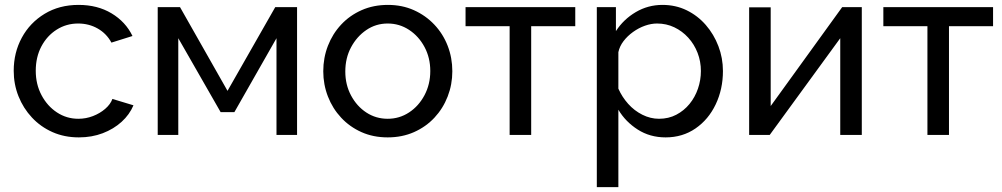

<svg xmlns="http://www.w3.org/2000/svg" viewBox="-20 -551 4092 784"><path d="M36 -262Q36 -336 69 -397Q102 -458 162 -494.5Q222 -531 301 -531Q378 -531 435.5 -496.5Q493 -462 521 -404L435 -377Q415 -414 379 -434.5Q343 -455 299 -455Q251 -455 211.5 -430Q172 -405 149 -361.5Q126 -318 126 -262Q126 -207 149.5 -162.5Q173 -118 212.5 -92Q252 -66 300 -66Q331 -66 359.5 -77Q388 -88 409.5 -106.5Q431 -125 439 -147L525 -121Q509 -83 476.5 -53.5Q444 -24 399.5 -7Q355 10 302 10Q243 10 194.5 -11.5Q146 -33 110.5 -71Q75 -109 55.5 -158Q36 -207 36 -262Z M624 0V-522H715L909 -180L1104 -522H1193V0H1109V-395L937 -93H881L708 -395V0Z M1300 -260Q1300 -315 1319 -364Q1338 -413 1373 -450.5Q1408 -488 1456.5 -509.5Q1505 -531 1564 -531Q1622 -531 1670 -509.5Q1718 -488 1753.5 -450.5Q1789 -413 1808 -364Q1827 -315 1827 -260Q1827 -206 1808 -157Q1789 -108 1754 -70.5Q1719 -33 1670.5 -11.5Q1622 10 1563 10Q1504 10 1456 -11.5Q1408 -33 1373 -70.5Q1338 -108 1319 -157Q1300 -206 1300 -260ZM1563 -66Q1611 -66 1650.5 -92Q1690 -118 1713.5 -162.5Q1737 -207 1737 -261Q1737 -315 1713.5 -359Q1690 -403 1650.5 -429Q1611 -455 1563 -455Q1515 -455 1476 -428.5Q1437 -402 1413.5 -358Q1390 -314 1390 -259Q1390 -205 1413.5 -161Q1437 -117 1476 -91.5Q1515 -66 1563 -66Z M2061 0V-444H1881V-522H2329V-444H2149V0Z M2505 -103V213H2417V-522H2495V-424Q2526 -472 2576 -501.5Q2626 -531 2685 -531Q2739 -531 2784 -509Q2829 -487 2862 -449Q2895 -411 2913.5 -362.5Q2932 -314 2932 -261Q2932 -187 2902.5 -125Q2873 -63 2820 -26.5Q2767 10 2698 10Q2634 10 2584 -22Q2534 -54 2505 -103ZM2842 -261Q2842 -300 2828.5 -335Q2815 -370 2790.5 -397Q2766 -424 2733.5 -439.5Q2701 -455 2663 -455Q2639 -455 2613.5 -446Q2588 -437 2565 -420.5Q2542 -404 2526 -383Q2510 -362 2505 -338V-189Q2520 -155 2545 -127Q2570 -99 2603 -82.5Q2636 -66 2671 -66Q2710 -66 2741.5 -82.5Q2773 -99 2795.5 -126.5Q2818 -154 2830 -189Q2842 -224 2842 -261Z M3039 0V-521H3127V-118L3419 -522H3499V0H3411V-395L3123 0Z M3767 0V-444H3587V-522H4035V-444H3855V0Z"/></svg>

Font: YasnoRaleway Medium
Style: Regular
Weight: 500
Designer: Matt McInerney, Pablo Impallari, Rodrigo Fuenzalida
Foundry: Matt McInerney, Pablo Impallari, Rodrigo Fuenzalida
Version: Version 4.026